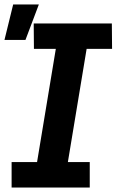

<svg xmlns="http://www.w3.org/2000/svg" viewBox="-22 -840 542 860"><path d="M30 0V-114H144L228 -621H130L129 -735H479L480 -621H366L282 -114H380V0ZM-2 -661 37 -820H152L92 -661Z"/></svg>

Font: Iosevka Heavy Oblique
Style: Regular
Weight: 900
Italic angle: -9°
Monospace: yes
Designer: Belleve Invis
Foundry: Belleve Invis
Version: Version 32.5.0; ttfautohint (v1.8.4)